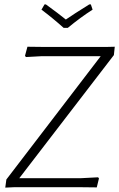

<svg xmlns="http://www.w3.org/2000/svg" viewBox="-20 -853 543 875"><path d="M394 -833 402 -809Q347 -774 289 -726H270Q221 -770 169 -809L183 -833H189Q247 -791 280 -764Q310 -785 387 -833ZM503 -640 499 -602 68 -41H350L427 -45L431 -40L421 1L332 0H48L4 2L9 -35L439 -597H171L98 -593L94 -599L105 -640L187 -639H462Z"/></svg>

Font: Alegreya Sans Light
Style: Italic
Weight: 300
Italic angle: -7°
Designer: Juan Pablo del Peral
Foundry: Huerta Tipografica
Version: Version 2.007